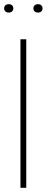

<svg xmlns="http://www.w3.org/2000/svg" viewBox="-34 -900 224 920"><path d="M91.8 0H64V-711.9H91.8ZM23.9 -845.5Q18.1 -839.8 7.8 -839.8Q-2.4 -839.8 -8.3 -845.5Q-14.2 -851.1 -14.2 -859.9Q-14.2 -868.7 -8.3 -874.3Q-2.4 -879.9 7.8 -879.9Q18.1 -879.9 23.9 -874.3Q29.8 -868.7 29.8 -859.9Q29.8 -851.1 23.9 -845.5ZM164.1 -845.5Q158.2 -839.8 147.9 -839.8Q137.7 -839.8 131.8 -845.5Q126 -851.1 126 -859.9Q126 -868.7 131.8 -874.3Q137.7 -879.9 147.9 -879.9Q158.2 -879.9 164.1 -874.3Q169.9 -868.7 169.9 -859.9Q169.9 -851.1 164.1 -845.5Z"/></svg>

Font: Creato Display Thin
Style: Regular
Weight: 265
Version: Version 1.000